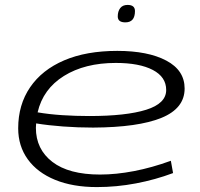

<svg xmlns="http://www.w3.org/2000/svg" viewBox="-20 -751 812 781"><path d="M684 -47Q612 -20 533 -5Q454 10 374 10Q276 10 204 -19.5Q132 -49 93 -103Q54 -157 54 -229Q54 -325 102.5 -396Q151 -467 241 -505.5Q331 -544 457 -544Q582 -544 656.5 -504.5Q731 -465 731 -391Q731 -310 636.5 -271.5Q542 -233 359 -232Q297 -232 236.5 -236.5Q176 -241 127 -249Q126 -240 126 -231Q126 -144 193 -92.5Q260 -41 387 -41Q452 -41 525 -55Q598 -69 675 -97ZM451 -495Q325 -495 240 -442Q155 -389 133 -294Q180 -286 234 -282.5Q288 -279 343 -279Q493 -279 574.5 -304.5Q656 -330 656 -385Q656 -438 601.5 -466.5Q547 -495 451 -495ZM490 -660Q459 -660 459 -684Q459 -705 469 -718Q479 -731 499 -731Q529 -731 529 -706Q529 -660 490 -660Z"/></svg>

Font: Georama ExtraExtended Light
Style: Italic
Weight: 300
Width: 8
Italic angle: -9°
Designer: Jean-Baptiste Levee
Foundry: Production Type
Version: Version 1.000